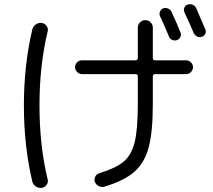

<svg xmlns="http://www.w3.org/2000/svg" viewBox="-20 -865 1040 938"><path d="M777.3 -824.2Q789.1 -828.1 801.3 -823.2Q813.5 -818.4 818.4 -805.7Q844.7 -750 862.3 -705.1Q866.2 -694.3 860.8 -683.6Q855.5 -672.9 843.8 -668.9Q832 -665 820.3 -670.4Q808.6 -675.8 804.7 -688.5Q773.4 -762.7 761.7 -786.1Q756.8 -796.9 761.7 -808.6Q766.6 -820.3 777.3 -824.2ZM938.5 -825.2Q974.6 -742.2 983.4 -720.7Q988.3 -710 982.9 -699.7Q977.5 -689.5 965.8 -685.1Q954.1 -680.7 942.4 -687Q930.7 -693.4 925.8 -705.1Q912.1 -738.3 880.9 -804.7Q876 -815.4 880.4 -827.1Q884.8 -838.9 897 -842.8Q909.2 -846.7 921.4 -841.8Q933.6 -836.9 938.5 -825.2ZM183.6 52.7Q168 54.7 154.8 45.9Q141.6 37.1 137.7 21.5Q96.7 -152.3 96.7 -349.6Q96.7 -546.9 137.7 -720.7Q141.6 -736.3 154.8 -745.6Q168 -754.9 183.6 -752.9Q198.2 -751 207.5 -738.3Q216.8 -725.6 212.9 -711.9Q172.9 -545.9 172.9 -350.1Q172.9 -154.3 212.9 11.7Q216.8 25.4 207.5 38.1Q198.2 50.8 183.6 52.7ZM379.9 -502.9Q367.2 -502.9 356.9 -513.2Q346.7 -523.4 346.7 -537.1Q346.7 -549.8 356.4 -560.1Q366.2 -570.3 379.9 -570.3H641.6Q652.3 -570.3 653.3 -581.1V-730.5Q653.3 -745.1 664.1 -755.9Q674.8 -766.6 689.9 -766.6Q705.1 -766.6 715.8 -755.9Q726.6 -745.1 726.6 -730.5V-581.1Q726.6 -570.3 738.3 -570.3H889.6Q903.3 -570.3 913.1 -560.1Q922.9 -549.8 922.9 -537.1Q922.9 -523.4 913.1 -513.2Q903.3 -502.9 889.6 -502.9H738.3Q727.5 -502.9 726.6 -492.2V-357.4Q726.6 -220.7 706.5 -145.5Q686.5 -70.3 637.2 -26.4Q587.9 17.6 490.2 46.9Q476.6 50.8 462.4 43.9Q448.2 37.1 443.4 23.4Q439.5 10.7 445.3 -2Q451.2 -14.6 464.8 -18.6Q546.9 -43.9 584.5 -75.7Q622.1 -107.4 637.7 -169.4Q653.3 -231.4 653.3 -357.4V-492.2Q653.3 -502.9 641.6 -502.9Z"/></svg>

Font: Rounded-X Mgen+ 1m regular
Style: Regular
Weight: 400
Designer: [Source Han Sans]
Ryoko NISHIZUKA  (kana & ideographs); Paul D. Hunt (Latin, Greek & Cyrillic); Wenlong ZHANG  (bopomofo
Version: Version 1.059.20150602